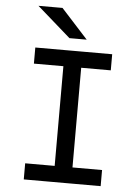

<svg xmlns="http://www.w3.org/2000/svg" viewBox="-61 -968 737 1015"><g transform="rotate(5 308.0 -460.5)"><path d="M260.5 0V-700H355V0ZM104 0V-85.5H512V0ZM104 -614.5V-700H512V-614.5ZM279.5 -765 101.5 -921H229L371 -765Z"/></g></svg>

Font: Overpass Mono Medium
Style: Regular
Weight: 500
Monospace: yes
Designer: Delve Withrington, Dave Bailey
Foundry: Delve Fonts LLC
Version: Version 4.000